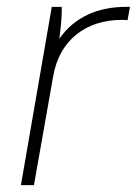

<svg xmlns="http://www.w3.org/2000/svg" viewBox="-20 -540 399 560"><path d="M41 0H79L135 -317C153 -423 231 -482 335 -482C341 -482 347 -482 352 -481L359 -520H348C265 -520 197 -490 153 -427C158 -463 161 -499 160 -520H131Z"/></svg>

Font: Fixel Text 20240404 ExtraLight
Style: Italic
Weight: 200
Width: 4
Italic angle: -10°
Designer: AlfaBravo + MacPaw
Foundry: Kyrylo Tkachov, Marchela Mozhyna, Serhii Makarenko, Maria Weinstein, Zakhar Kryvoshyya
Version: Version 1.211;Glyphs 3.2 (3225)